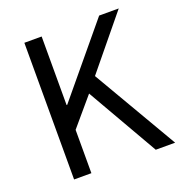

<svg xmlns="http://www.w3.org/2000/svg" viewBox="-120 -761 820 866"><g transform="rotate(-20 289.5 -328.0)"><path d="M90 0V-656H173V-327H176L449 -656H543L338 -406L575 0H482L286 -341L173 -208V0Z"/></g></svg>

Font: TypoPRO Source Sans Pro
Style: Regular
Weight: 400
Designer: Paul D. Hunt
Foundry: Adobe Systems Incorporated
Version: Version 2.020;PS 2.000;hotconv 1.0.86;makeotf.lib2.5.63406